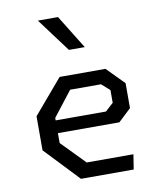

<svg xmlns="http://www.w3.org/2000/svg" viewBox="-88 -877 797 948"><g transform="rotate(-10 310.0 -403.0)"><path d="M78.3 -171.5V-342.2L224.2 -513.7H454.2L539.7 -426.8V-301.8L476 -241.8H136.8V-305.8H420.2L460.2 -342.5V-406.2L419.2 -442.5H264.5L167.8 -318.2V-192.2L282.8 -74.5H516.8L505.2 0H240.8ZM166.8 -806.2H267.7L372.2 -637.2H292.7Z"/></g></svg>

Font: Monaspace Krypton Var ExLight
Style: Regular
Weight: 200
Designer: Riley Cran and the Lettermatic Team
Version: Version 1.200 (Monaspace Krypton Var)